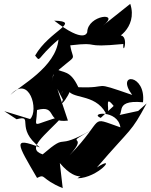

<svg xmlns="http://www.w3.org/2000/svg" viewBox="-20 -865 780 995"><path d="M248 -441C279 -554 203 -497 237 -461C392 -603 360 -533 344 -630C513 -650 393 -615 619 -637C615 -556 664 -726 569 -670C567 -647 697 -718 655 -845L513 -732C610 -805 434 -789 432 -698C431 -696 419 -636 261 -758C405 -753 235 -706 162 -577C193 -539 165 -560 283 -660C270 -516 82 -420 34 -373C132 -482 183 -292 136 -248L2 -289L66 -247C160 -272 54 -201 187 -101C43 -157 67 -123 172 57C219 34 188 62 305 110L290 -20C391 100 440 17 381 59C488 58 593 -69 482 3C667 -212 655 -172 740 -329L696 -290L576 -264C643 -257 552 -351 721 -335C738 -482 576 -493 665 -373C443 -450 562 -406 386 -413C343 -505 310 -484 265 -510ZM502 -254C438 -280 590 -300 604 -205C434 -264 531 -255 340 -60C452 -183 290 -99 459 -194C250 -75 344 -187 201 -65C112 -95 212 -161 307 -264C132 -218 169 -190 172 -295C281 -324 213 -225 332 -240L277 -405L306 -348C274 -276 406 -457 313 -422C280 -310 313 -453 328 -408C344 -345 469 -387 529 -278C560 -269 512 -388 569 -316Z"/></svg>

Font: Asimov Silicon
Style: Regular
Weight: 400
Designer: Google
Version: Version 2.000980; 2014